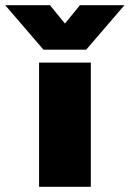

<svg xmlns="http://www.w3.org/2000/svg" viewBox="-110 -722 501 742"><path d="M-90 -702H83L141 -631L199 -702H371L223 -530H58ZM41 -480H241V0H41Z"/></svg>

Font: Prompt ExtraBold
Style: Regular
Weight: 800
Designer: Katatrad Team
Foundry: CadsonDemak
Version: Version 1.001